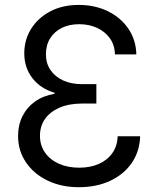

<svg xmlns="http://www.w3.org/2000/svg" viewBox="-20 -758 651 788"><path d="M303.7 10.3Q231.9 10.3 175.5 -16.8Q119.1 -43.9 86.7 -91.6Q54.2 -139.2 54.2 -200.2Q54.2 -245.1 72.3 -281.2Q90.3 -317.4 123.8 -341.3Q157.2 -365.2 203.6 -373V-377.4Q146 -394.5 112.8 -437.5Q79.6 -480.5 79.6 -539.6Q79.6 -594.2 107.4 -639.2Q135.3 -684.1 185.5 -710.9Q235.8 -737.8 303.7 -737.8Q369.1 -737.8 422.1 -712.2Q475.1 -686.5 506.6 -640.6Q538.1 -594.7 539.6 -534.7H451.7Q450.7 -573.7 430.7 -601.3Q410.6 -628.9 377.9 -643.8Q345.2 -658.7 305.2 -658.7Q263.7 -658.7 233.2 -643.3Q202.6 -627.9 185.5 -600.3Q168.5 -572.8 168.5 -534.7Q168.5 -498 187.3 -470.5Q206.1 -442.9 239.5 -427.7Q272.9 -412.6 316.9 -412.6H375.5V-333H316.9Q263.2 -333 224.4 -316.2Q185.5 -299.3 164.8 -269.8Q144 -240.2 144 -200.7Q144 -161.6 164.8 -131.8Q185.5 -102.1 221.9 -85.9Q258.3 -69.8 305.2 -69.8Q350.6 -69.8 385.5 -85.2Q420.4 -100.6 440.9 -129.4Q461.4 -158.2 462.9 -198.7H555.2Q553.2 -136.7 521 -89.6Q488.8 -42.5 432.6 -16.1Q376.5 10.3 303.7 10.3Z"/></svg>

Font: Inter 20pt
Style: Regular
Weight: 400
Version: Version 4.001;git-66647c0bb